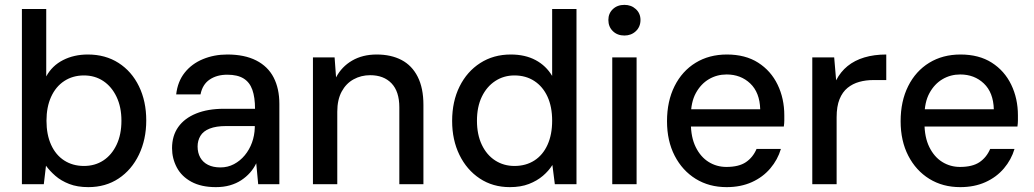

<svg xmlns="http://www.w3.org/2000/svg" viewBox="-20 -757 4248 789"><path d="M343 12Q298 12 264.5 -1Q231 -14 207.5 -34.5Q184 -55 169 -76L160 0H70V-720H170V-443Q194 -487 239 -510Q284 -533 341 -533Q413 -533 467 -498.5Q521 -464 551 -402.5Q581 -341 581 -262Q581 -184 551 -121.5Q521 -59 467.5 -23.5Q414 12 343 12ZM325 -75Q370 -75 404.5 -97.5Q439 -120 459 -162Q479 -204 479 -261Q479 -317 459 -359Q439 -401 404.5 -424Q370 -447 325 -447Q279 -447 244 -424Q209 -401 190 -359Q171 -317 171 -261Q171 -204 190 -162Q209 -120 244 -97.5Q279 -75 325 -75Z M867 12Q807 12 766.5 -10Q726 -32 706.5 -69Q687 -106 687 -148Q687 -199 712.5 -235Q738 -271 786 -290.5Q834 -310 900 -310H1028Q1028 -357 1017 -388Q1006 -419 981 -434.5Q956 -450 914 -450Q871 -450 841.5 -430Q812 -410 804 -369H704Q710 -422 739 -458.5Q768 -495 814 -514Q860 -533 914 -533Q985 -533 1033 -508.5Q1081 -484 1104.5 -438.5Q1128 -393 1128 -330V0H1041L1033 -86Q1023 -65 1007.5 -47.5Q992 -30 971.5 -16.5Q951 -3 925 4.5Q899 12 867 12ZM886 -69Q916 -69 941.5 -82.5Q967 -96 986 -119Q1005 -142 1015.5 -171Q1026 -200 1027 -232V-239H909Q868 -239 841.5 -228.5Q815 -218 803.5 -198.5Q792 -179 792 -155Q792 -129 803 -109.5Q814 -90 835 -79.5Q856 -69 886 -69Z M1266 0V-521H1355L1361 -439Q1384 -483 1427 -508Q1470 -533 1528 -533Q1587 -533 1630 -510.5Q1673 -488 1696.5 -441.5Q1720 -395 1720 -326V0H1621V-316Q1621 -381 1589 -414.5Q1557 -448 1501 -448Q1464 -448 1433 -431Q1402 -414 1384 -380.5Q1366 -347 1366 -298V0Z M2075 12Q2005 12 1951.5 -23.5Q1898 -59 1868 -120.5Q1838 -182 1838 -260Q1838 -340 1868.5 -401.5Q1899 -463 1953.5 -498Q2008 -533 2079 -533Q2138 -533 2181 -510Q2224 -487 2249 -445V-720H2349V0H2260L2250 -79Q2235 -55 2211 -34.5Q2187 -14 2153.5 -1Q2120 12 2075 12ZM2094 -75Q2141 -75 2176 -97.5Q2211 -120 2230 -162Q2249 -204 2249 -261Q2249 -318 2230 -359.5Q2211 -401 2176 -424Q2141 -447 2094 -447Q2050 -447 2015 -424Q1980 -401 1960 -359.5Q1940 -318 1940 -261Q1940 -204 1960 -162Q1980 -120 2015 -97.5Q2050 -75 2094 -75Z M2496 0V-521H2596V0ZM2546 -611Q2517 -611 2498.5 -629Q2480 -647 2480 -675Q2480 -702 2498.5 -719.5Q2517 -737 2546 -737Q2574 -737 2593 -719.5Q2612 -702 2612 -675Q2612 -647 2593 -629Q2574 -611 2546 -611Z M2966 12Q2894 12 2839 -22Q2784 -56 2752.5 -117Q2721 -178 2721 -259Q2721 -341 2752 -403Q2783 -465 2838.5 -499Q2894 -533 2967 -533Q3043 -533 3095.5 -499.5Q3148 -466 3175.5 -409Q3203 -352 3203 -283Q3203 -273 3203 -262Q3203 -251 3201 -237H2795V-308H3104Q3102 -377 3063 -414Q3024 -451 2966 -451Q2926 -451 2893 -431.5Q2860 -412 2839.5 -374.5Q2819 -337 2819 -280V-252Q2819 -193 2839 -152.5Q2859 -112 2892 -91.5Q2925 -71 2965 -71Q3016 -71 3045 -90.5Q3074 -110 3089 -145H3189Q3176 -101 3145.5 -65Q3115 -29 3069.5 -8.5Q3024 12 2966 12Z M3318 0V-521H3408L3416 -427Q3434 -462 3463 -485.5Q3492 -509 3532 -521Q3572 -533 3622 -533V-428H3568Q3538 -428 3511 -420.5Q3484 -413 3463 -396Q3442 -379 3430 -349.5Q3418 -320 3418 -275V0Z M3926 12Q3854 12 3799 -22Q3744 -56 3712.5 -117Q3681 -178 3681 -259Q3681 -341 3712 -403Q3743 -465 3798.5 -499Q3854 -533 3927 -533Q4003 -533 4055.5 -499.5Q4108 -466 4135.5 -409Q4163 -352 4163 -283Q4163 -273 4163 -262Q4163 -251 4161 -237H3755V-308H4064Q4062 -377 4023 -414Q3984 -451 3926 -451Q3886 -451 3853 -431.5Q3820 -412 3799.5 -374.5Q3779 -337 3779 -280V-252Q3779 -193 3799 -152.5Q3819 -112 3852 -91.5Q3885 -71 3925 -71Q3976 -71 4005 -90.5Q4034 -110 4049 -145H4149Q4136 -101 4105.5 -65Q4075 -29 4029.5 -8.5Q3984 12 3926 12Z"/></svg>

Font: DM Sans 10pt Medium
Style: Regular
Weight: 500
Version: Version 4.004;gftools[0.9.30]